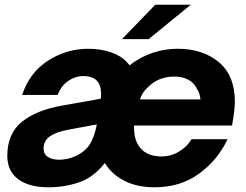

<svg xmlns="http://www.w3.org/2000/svg" viewBox="-20 -783 1046 815"><path d="M549 -250V-241Q549 -183 579 -151Q609 -119 665 -119Q706 -119 740 -139.5Q774 -160 793 -192H946Q903 -102 824 -45Q745 12 636 12Q563 12 509 -15Q455 -42 425 -91Q377 -30 315.5 -9Q254 12 185 12Q103 12 57 -22.5Q11 -57 11 -121Q11 -216 73 -266Q135 -316 245 -335L408 -364Q409 -371 409 -385Q409 -419 395 -436Q377 -460 333 -460Q299 -460 268.5 -438.5Q238 -417 225 -380H74Q106 -476 184.5 -526Q263 -576 355 -576Q405 -576 448 -562Q491 -548 518 -520L530 -506Q621 -576 735 -576Q840 -576 908.5 -519.5Q977 -463 977 -350Q977 -319 965 -250ZM574 -361H831Q828 -389 816 -406Q804 -432 778.5 -445Q753 -458 720 -458Q652 -458 607 -412Q583 -390 574 -361ZM391 -255 268 -232Q219 -223 192 -204.5Q165 -186 165 -152Q165 -129 183 -117Q201 -105 231 -105Q266 -105 300 -120Q340 -138 360.5 -169.5Q381 -201 391 -255ZM611 -617H498L639 -763H790Z"/></svg>

Font: Open Sauce One ExtraBold Italic
Style: Regular
Weight: 800
Italic angle: -10°
Designer: Alfredo Marco Pradil
Foundry: Creative Sauce Fz LLC
Version: Version 1.477